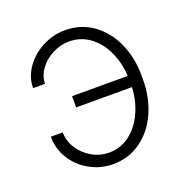

<svg xmlns="http://www.w3.org/2000/svg" viewBox="-104 -631 709 736"><g transform="rotate(-20 250.5 -263.0)"><path d="M95.7 -369.1H46.9Q46.9 -413.1 73.7 -451.7Q100.6 -490.2 144.5 -513.2Q188.5 -536.1 237.3 -536.1Q301.3 -536.1 350.6 -501Q399.9 -465.8 427 -405.8Q454.1 -345.7 454.1 -274.4V-254.9Q454.1 -183.1 427 -122.3Q399.9 -61.5 350.3 -25.9Q300.8 9.8 237.3 9.8Q186 9.8 142.1 -14.6Q98.1 -39.1 72.5 -80.6Q46.9 -122.1 46.9 -170.9H95.7Q95.7 -135.7 115.5 -105Q135.3 -74.2 167.7 -55.7Q200.2 -37.1 237.3 -37.1Q284.2 -37.1 321.3 -65.2Q358.4 -93.3 380.1 -140.6Q401.9 -188 404.3 -243.2H176.8V-289.1H403.8Q400.9 -343.8 379.4 -389.9Q357.9 -436 321 -463.1Q284.2 -490.2 237.3 -490.2Q202.1 -490.2 169.2 -473.4Q136.2 -456.5 116 -428.5Q95.7 -400.4 95.7 -369.1Z"/></g></svg>

Font: Pretendard GOV ExtraLight
Style: Regular
Weight: 200
Designer: Base glyphs from Inter by Rasmus Andersson; Hangeul glyphs from Noto Sans CJK(Source Han Sans) by Jang Soo-young and Kan
Foundry: Kil Hyung-jin
Version: Version 1.309